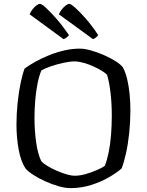

<svg xmlns="http://www.w3.org/2000/svg" viewBox="-20 -971 758 991"><path d="M344 0Q316 0 281.5 -10Q247 -20 213 -35.5Q179 -51 152.5 -68Q126 -85 113 -100Q88 -136 76.5 -198Q65 -260 65 -328Q65 -385 71 -441Q77 -497 86.5 -543Q96 -589 107 -617Q128 -633 160 -651Q192 -669 231 -685Q270 -701 311 -710.5Q352 -720 392 -720Q416 -720 448.5 -711Q481 -702 514.5 -687.5Q548 -673 574.5 -656.5Q601 -640 614 -624Q628 -598 636.5 -562Q645 -526 649 -485.5Q653 -445 653 -402Q653 -343 647 -285.5Q641 -228 630.5 -180.5Q620 -133 608 -102Q585 -81 544 -57Q503 -33 451.5 -16.5Q400 0 344 0ZM366 -64Q393 -64 424 -73Q455 -82 482 -94Q509 -106 521 -115Q532 -142 540.5 -183Q549 -224 553 -273Q557 -322 557 -374Q557 -437 550.5 -492Q544 -547 533 -584Q527 -592 508 -604Q489 -616 464 -627.5Q439 -639 412.5 -646.5Q386 -654 365 -654Q341 -654 308.5 -647Q276 -640 245 -629.5Q214 -619 194 -608Q182 -581 174 -541Q166 -501 162 -455Q158 -409 158 -363Q158 -298 166.5 -237Q175 -176 193 -139Q203 -128 224 -115Q245 -102 271 -90.5Q297 -79 322.5 -71.5Q348 -64 366 -64ZM308 -769 133 -897Q138 -910 147.5 -922.5Q157 -935 168 -943Q179 -951 186 -951Q195 -951 217.5 -930.5Q240 -910 271.5 -874Q303 -838 336 -790Q333 -785 325 -778.5Q317 -772 308 -769ZM460 -769 284 -897Q289 -910 298.5 -922Q308 -934 319 -942.5Q330 -951 338 -951Q346 -951 369 -930.5Q392 -910 423.5 -874Q455 -838 487 -790Q484 -785 476 -778Q468 -771 460 -769Z"/></svg>

Font: Texturina 12pt Light
Style: Regular
Weight: 300
Designer: Guillermo Torres Carreño
Foundry: Omnibus-Type
Version: Version 1.002